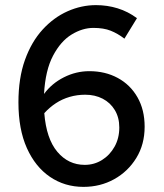

<svg xmlns="http://www.w3.org/2000/svg" viewBox="-20 -720 640 750"><path d="M52 -320Q52 -415 77.5 -486Q103 -557 146.5 -604.5Q190 -652 244 -676Q298 -700 355 -700Q399 -700 439.5 -687.5Q480 -675 515 -649L466 -569Q440 -589 412.5 -600Q385 -611 345 -611Q302 -611 259.5 -585Q217 -559 187 -502Q157 -445 152 -353Q182 -394 229.5 -418Q277 -442 329 -442Q391 -442 440 -415.5Q489 -389 517 -340Q545 -291 545 -225Q545 -156 512.5 -103Q480 -50 426 -20Q372 10 306 10Q233 10 175.5 -29Q118 -68 85 -141.5Q52 -215 52 -320ZM153 -278Q161 -178 204 -127Q247 -76 311 -76Q348 -76 378.5 -95Q409 -114 427.5 -147Q446 -180 446 -222Q446 -261 428.5 -290Q411 -319 381 -334.5Q351 -350 313 -350Q281 -350 252 -341.5Q223 -333 198.5 -317Q174 -301 153 -278Z"/></svg>

Font: Radio Canada
Style: Regular
Weight: 400
Designer: Charles Daoud, Etienne Aubert Bonn, Alexandre Saumier Demers, Jacques Le Bailly
Foundry: Radio-Canada
Version: Version 2.104;gftools[0.9.28.dev5+ged2979d]